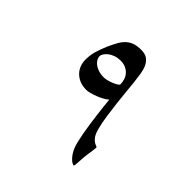

<svg xmlns="http://www.w3.org/2000/svg" viewBox="-123 -461 637 637"><g transform="rotate(45 195.5 -142.0)"><path d="M316.9 -22Q316.9 -19.5 315.7 -8.8Q314.5 2 312 17.1Q311 23.9 310.3 33.4Q309.6 43 309.1 51.8Q308.6 60.5 307.9 66.9Q307.1 73.2 306.2 73.2Q303.7 73.2 299.1 71Q294.4 68.8 288.6 63.2Q282.7 57.6 276.6 48.8Q270.5 40 265.6 26.9Q262.7 19 259.5 5.4Q256.3 -8.3 253.2 -25.1Q250 -42 247.3 -61.3Q244.6 -80.6 242.2 -99.4Q239.7 -118.2 237.8 -135.3Q235.8 -152.3 234.9 -165Q228.5 -159.2 218.3 -153.6Q208 -147.9 196.8 -143.6Q185.5 -139.2 175 -136.5Q164.6 -133.8 158.2 -133.8Q139.6 -133.8 126 -139.6Q112.3 -145.5 103 -155.3Q93.8 -165 89.4 -177.5Q85 -189.9 85 -203.1Q85 -224.1 90.1 -241.9Q95.2 -259.8 105 -283.2Q113.8 -302.7 121.8 -316.9Q129.9 -331.1 139.9 -339.8Q149.9 -348.6 162.6 -352.8Q175.3 -356.9 192.9 -356.9Q211.9 -356.9 222.7 -348.9Q233.4 -340.8 239.3 -327.6Q245.1 -314.5 247.6 -297.9Q250 -281.2 252 -264.2Q253.4 -251.5 255.6 -227.8Q257.8 -204.1 261 -176Q264.2 -147.9 268.3 -119.6Q272.5 -91.3 278.3 -69.8Q283.2 -51.8 289.8 -43Q296.4 -34.2 302.5 -30.5Q308.6 -26.9 312.7 -25.6Q316.9 -24.4 316.9 -22ZM225.1 -227.1Q225.1 -237.3 221.9 -247.6Q218.8 -257.8 211.9 -265.6Q205.1 -273.4 194.8 -278.3Q184.6 -283.2 170.9 -283.2Q156.2 -283.2 144.8 -279.1Q133.3 -274.9 125.7 -268.8Q118.2 -262.7 114 -255.9Q109.9 -249 109.9 -244.1Q109.9 -238.3 113.3 -231.4Q116.7 -224.6 124 -218.5Q131.3 -212.4 142.8 -208.3Q154.3 -204.1 169.9 -204.1Q176.3 -204.1 185.8 -206.5Q195.3 -209 204.1 -212.6Q212.9 -216.3 219 -220.2Q225.1 -224.1 225.1 -227.1Z"/></g></svg>

Font: Scheherazade
Style: Regular
Weight: 400
Designer: SIL International
Foundry: SIL International
Version: Version 2.100 (build 932/914)